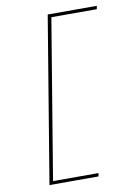

<svg xmlns="http://www.w3.org/2000/svg" viewBox="-102 -891 805 1102"><g transform="rotate(-10 300.0 -340.0)"><path d="M95 143 255 -823H541L538 -804H273L119 124H384L381 143Z"/></g></svg>

Font: Iosevka Aile Thin Oblique
Style: Regular
Weight: 100
Italic angle: -9°
Designer: Belleve Invis
Foundry: Belleve Invis
Version: Version 31.1.0; ttfautohint (v1.8.4)